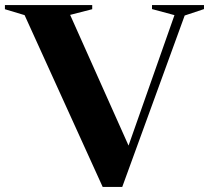

<svg xmlns="http://www.w3.org/2000/svg" viewBox="-44 -735 829 761"><path d="M53.5 -675 -24.5 -698.5V-715H321.5V-698.5L234 -676L465.5 -158L647.5 -675L558.5 -699V-715H764.5V-699L688 -673.5L440.5 6H363Z"/></svg>

Font: Newsreader Display SemiBold
Style: Regular
Weight: 600
Designer: Hugues Gentile
Foundry: Production Type
Version: Version 1.001